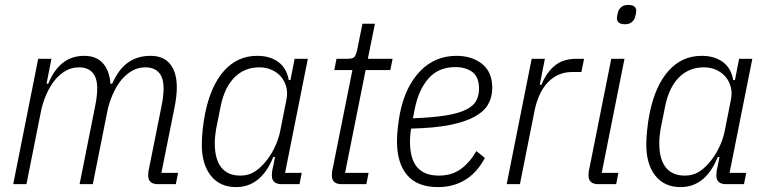

<svg xmlns="http://www.w3.org/2000/svg" viewBox="-20 -752 3134 784"><path d="M34 0 136 -512H190L170 -410H177Q223 -524 324 -524Q373 -524 400 -494Q427 -464 431 -410H438Q464 -469 502.5 -496.5Q541 -524 595 -524Q648 -524 675 -490Q702 -456 702 -395Q702 -363 694 -320L639 -46H707L698 0H625Q585 0 585 -36Q585 -42 586 -50.5Q587 -59 589 -66L640 -321Q644 -340 646 -359Q648 -378 648 -390Q648 -435 628.5 -456Q609 -477 574 -477Q544 -477 519.5 -463Q495 -449 475 -425Q455 -400 440.5 -367Q426 -334 419 -301L359 0H305L369 -321Q373 -340 375 -359Q377 -378 377 -390Q377 -435 357.5 -456Q338 -477 303 -477Q273 -477 248.5 -463Q224 -449 204 -425Q184 -400 169.5 -367Q155 -334 148 -301L88 0Z M1130 0Q1090 0 1090 -36Q1090 -42 1091 -50.5Q1092 -59 1094 -66L1103 -111H1096Q1046 12 944 12Q878 12 841 -34.5Q804 -81 804 -162Q804 -186 807.5 -221.5Q811 -257 818 -291Q841 -403 895.5 -463.5Q950 -524 1030 -524Q1083 -524 1117 -498.5Q1151 -473 1159 -425H1166L1183 -512H1237L1144 -46H1212L1203 0ZM961 -35Q989 -35 1011 -46Q1033 -57 1056 -82Q1081 -109 1099 -145Q1117 -181 1124 -216L1150 -347Q1155 -373 1149 -396.5Q1143 -420 1128 -438Q1113 -456 1090 -466.5Q1067 -477 1039 -477Q979 -477 938 -436.5Q897 -396 881 -318L862 -223Q860 -211 858.5 -196Q857 -181 857 -167Q857 -102 883.5 -68.5Q910 -35 961 -35Z M1375 0Q1335 0 1335 -36Q1335 -42 1336 -50.5Q1337 -59 1339 -66L1419 -466H1345L1354 -512H1400Q1420 -512 1426.5 -519Q1433 -526 1438 -546L1460 -655H1511L1482 -512H1583L1574 -466H1473L1389 -46H1485L1476 0Z M1769 12Q1684 12 1642.5 -37Q1601 -86 1601 -175Q1601 -201 1604.5 -231.5Q1608 -262 1613 -289Q1635 -399 1695.5 -461.5Q1756 -524 1844 -524Q1907 -524 1948.5 -491Q1990 -458 1990 -393Q1990 -356 1973.5 -326.5Q1957 -297 1918 -275.5Q1879 -254 1815.5 -241.5Q1752 -229 1659 -227Q1656 -212 1655 -198.5Q1654 -185 1654 -176Q1654 -103 1683.5 -69Q1713 -35 1772 -35Q1825 -35 1862 -62Q1899 -89 1925 -135L1960 -107Q1928 -47 1879.5 -17.5Q1831 12 1769 12ZM1839 -478Q1771 -478 1730.5 -432.5Q1690 -387 1674 -309L1666 -269Q1747 -272 1799.5 -280.5Q1852 -289 1882.5 -304Q1913 -319 1924.5 -340.5Q1936 -362 1936 -390Q1936 -437 1909.5 -457.5Q1883 -478 1839 -478Z M2049 0 2151 -512H2205L2184 -406H2191Q2212 -457 2246 -484.5Q2280 -512 2334 -512H2365L2354 -458H2317Q2285 -458 2260 -446.5Q2235 -435 2215.5 -414Q2196 -393 2183 -364Q2170 -335 2163 -301L2103 0Z M2532 -653Q2499 -653 2499 -678Q2499 -686 2504 -704Q2507 -715 2517.5 -723.5Q2528 -732 2545 -732Q2578 -732 2578 -707Q2578 -699 2573 -681Q2570 -670 2559.5 -661.5Q2549 -653 2532 -653ZM2423 0Q2383 0 2383 -36Q2383 -42 2384 -50.5Q2385 -59 2387 -66L2476 -512H2530L2437 -46H2505L2496 0Z M2945 0Q2905 0 2905 -36Q2905 -42 2906 -50.5Q2907 -59 2909 -66L2918 -111H2911Q2861 12 2759 12Q2693 12 2656 -34.5Q2619 -81 2619 -162Q2619 -186 2622.5 -221.5Q2626 -257 2633 -291Q2656 -403 2710.5 -463.5Q2765 -524 2845 -524Q2898 -524 2932 -498.5Q2966 -473 2974 -425H2981L2998 -512H3052L2959 -46H3027L3018 0ZM2776 -35Q2804 -35 2826 -46Q2848 -57 2871 -82Q2896 -109 2914 -145Q2932 -181 2939 -216L2965 -347Q2970 -373 2964 -396.5Q2958 -420 2943 -438Q2928 -456 2905 -466.5Q2882 -477 2854 -477Q2794 -477 2753 -436.5Q2712 -396 2696 -318L2677 -223Q2675 -211 2673.5 -196Q2672 -181 2672 -167Q2672 -102 2698.5 -68.5Q2725 -35 2776 -35Z"/></svg>

Font: IBM Plex Sans Cond Light
Style: Italic
Weight: 300
Width: 3
Italic angle: -11°
Designer: Mike Abbink, Paul van der Laan, Pieter van Rosmalen
Foundry: Bold Monday
Version: Version 1.3